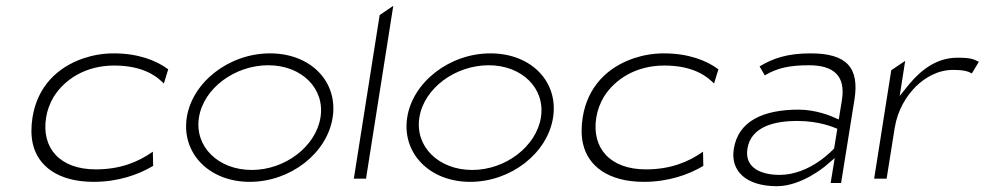

<svg xmlns="http://www.w3.org/2000/svg" viewBox="-20 -646 3395 662"><path d="M92 -241C87 -208 87 -178 93 -151C110 -74 180 -19 303 -19C386 -19 456 -43 508 -74L507 -123C456 -87 394 -62 310 -62C187 -62 122 -135 139 -241C143 -266 152 -290 165 -312C203 -373 276 -420 373 -420C453 -420 505 -397 541 -362L545 -358L560 -407C520 -437 457 -462 373 -462C335 -462 301 -456 268 -445C177 -414 109 -347 92 -241Z M624 -241C605 -119 700 -19 841 -19C982 -19 1108 -118 1127 -241C1146 -364 1052 -462 911 -462C770 -462 643 -363 624 -241ZM666 -241C682 -342 790 -421 905 -421C1020 -421 1101 -341 1085 -241C1069 -141 963 -60 848 -60C733 -60 650 -140 666 -241Z M1200 -30H1242L1336 -626L1289 -594Z M1384 -241C1365 -119 1460 -19 1601 -19C1742 -19 1868 -118 1887 -241C1906 -364 1812 -462 1671 -462C1530 -462 1403 -363 1384 -241ZM1426 -241C1442 -342 1550 -421 1665 -421C1780 -421 1861 -341 1845 -241C1829 -141 1723 -60 1608 -60C1493 -60 1410 -140 1426 -241Z M1989 -241C1984 -208 1984 -178 1990 -151C2007 -74 2077 -19 2200 -19C2283 -19 2353 -43 2405 -74L2404 -123C2353 -87 2291 -62 2207 -62C2084 -62 2019 -135 2036 -241C2040 -266 2049 -290 2062 -312C2100 -373 2173 -420 2270 -420C2350 -420 2402 -397 2438 -362L2442 -358L2457 -407C2417 -437 2354 -462 2270 -462C2232 -462 2198 -456 2165 -445C2074 -414 2006 -347 1989 -241Z M2510 -132C2498 -55 2554 -4 2659 -4C2743 -4 2824 -72 2824 -72L2858 -101L2844 -15H2880L2926 -302C2944 -414 2898 -462 2775 -462C2695 -462 2645 -445 2599 -417L2617 -386C2661 -413 2707 -421 2769 -421C2854 -421 2896 -385 2883 -302L2872 -234L2849 -244C2849 -244 2795 -268 2734 -268C2612 -268 2525 -229 2510 -132ZM2557 -133C2569 -211 2654 -229 2728 -229C2806 -229 2854 -207 2867 -202L2856 -134C2852 -130 2773 -43 2668 -43C2600 -43 2547 -70 2557 -133Z M2994 -30H3037L3065 -206C3075 -266 3104 -314 3138 -348C3169 -378 3213 -405 3266 -405C3300 -405 3316 -401 3331 -393L3355 -433C3337 -442 3328 -447 3281 -447C3210 -447 3157 -406 3115 -356L3082 -315L3101 -436L3053 -404Z"/></svg>

Font: Charger Sport
Style: HLExtObl
Weight: 100
Designer: Jasper
Foundry: Cannot Into Space Fonts
Version: Version 1.1